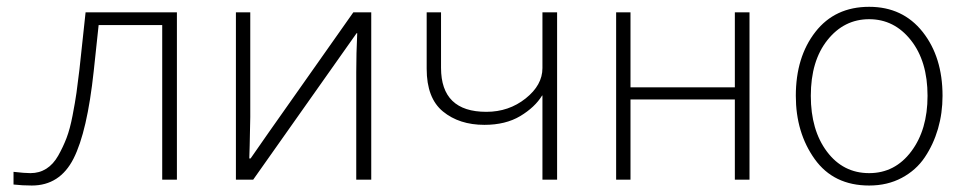

<svg xmlns="http://www.w3.org/2000/svg" viewBox="-20 -538 2893 575"><path d="M20.5 -23.4Q53.7 -19.5 71.3 -19.5Q97.7 -19.5 118.7 -32.7Q139.6 -45.9 154.3 -71.8Q168.9 -97.7 179.2 -124.5Q189.5 -151.4 197.3 -191.9Q205.1 -232.4 209 -259.8Q212.9 -287.1 217.8 -329.1L236.3 -501H509.8V0H465.8V-462.9H275.4L260.7 -325.2Q241.2 -143.6 200.2 -63Q159.2 17.6 75.2 17.6Q46.9 17.6 20.5 14.6Z M686.5 0V-501H729.5V-187.5Q727.5 -81.1 726.6 -63.5H730.5L784.2 -140.6L1038.1 -501H1091.8V0H1046.9V-321.3Q1046.9 -377.9 1049.8 -438.5H1047.9L1001 -372.1L738.3 0Z M1257.8 -332V-501H1300.8V-335Q1300.8 -203.1 1436.5 -203.1Q1503.9 -203.1 1554.2 -243.2Q1604.5 -283.2 1604.5 -334V-501H1648.4V0H1604.5V-252H1603.5Q1582 -216.8 1538.1 -190.4Q1494.1 -164.1 1430.7 -164.1Q1355.5 -164.1 1306.6 -204.1Q1257.8 -244.1 1257.8 -332Z M1825.2 0V-501H1868.2V-276.4H2180.7V-501H2224.6V0H2180.7V-240.2H1868.2V0Z M2408.2 -251Q2408.2 -148.4 2456.5 -84Q2504.9 -19.5 2583 -19.5Q2660.2 -19.5 2709 -84.5Q2757.8 -149.4 2757.8 -251Q2757.8 -354.5 2708 -417.5Q2658.2 -480.5 2583 -480.5Q2507.8 -480.5 2458 -418Q2408.2 -355.5 2408.2 -251ZM2363.3 -251Q2363.3 -367.2 2421.9 -442.4Q2480.5 -517.6 2583 -517.6Q2683.6 -517.6 2743.2 -442.4Q2802.7 -367.2 2802.7 -251Q2802.7 -199.2 2789.1 -152.3Q2775.4 -105.5 2749.5 -66.9Q2723.6 -28.3 2680.7 -5.4Q2637.7 17.6 2583 17.6Q2476.6 17.6 2419.9 -61.5Q2363.3 -140.6 2363.3 -251Z"/></svg>

Font: Gothic A1 ExtraLight
Style: Regular
Weight: 275
Designer: HanYang I&C Co.,Ltd.
Foundry: HanYang I&C Co.,Ltd.
Version: Version 2.50